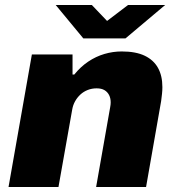

<svg xmlns="http://www.w3.org/2000/svg" viewBox="-20 -745 707 765"><path d="M14 0 107 -528H269V-448H276Q301 -479 331.5 -499.5Q362 -520 396 -530Q430 -540 465 -540Q521 -540 556.5 -523Q592 -506 609.5 -474.5Q627 -443 627 -398Q627 -385 625.5 -371Q624 -357 622 -342L562 0H363L419 -318Q420 -323 420.5 -328Q421 -333 421 -337Q421 -354 414.5 -366.5Q408 -379 396 -386Q384 -393 365 -393Q346 -393 329.5 -386.5Q313 -380 300.5 -368.5Q288 -357 279.5 -342Q271 -327 268 -310L213 0ZM638 -725 480 -592H312L202 -725H346L431 -636H373L490 -725Z"/></svg>

Font: Archivo SemiBold Black
Style: Italic
Weight: 900
Italic angle: -10°
Version: Version 2.001